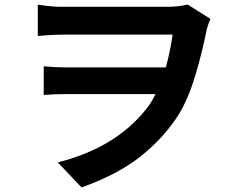

<svg xmlns="http://www.w3.org/2000/svg" viewBox="-20 -763 1040 843"><path d="M804 -743 904 -680Q895 -661 888 -635Q869 -538 839 -436.5Q809 -335 767 -264Q702 -160 600 -78.5Q498 3 338 60L234 -50Q502 -118 637 -304Q651 -326 663 -350H274Q220 -350 172 -346V-472Q223 -467 269 -467H708Q727 -535 738 -611H261Q230 -611 198.5 -609Q167 -607 146 -605V-742Q152 -741 159 -741Q205 -733 260 -733H713Q760 -733 804 -743Z"/></svg>

Font: Source Han Sans CN Bold
Style: Bold
Weight: 700
Designer: Ryoko NISHIZUKA 西塚涼子 (kana & ideographs); Paul D. Hunt (Latin, Greek & Cyrillic); Wenlong ZHANG 张文龙 (bopomofo); Sandoll 
Foundry: Adobe Systems Incorporated
Version: Version 1.00;May 30, 2023;FontCreator 11.5.0.2422 32-bit